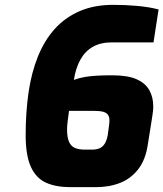

<svg xmlns="http://www.w3.org/2000/svg" viewBox="-20 -768 675 793"><path d="M271 5Q211 5 170 -13.5Q129 -32 107.5 -79Q86 -126 86 -210Q86 -305 98 -387Q110 -469 137 -535.5Q164 -602 206.5 -649Q249 -696 309 -722Q369 -748 448 -748Q499 -748 548 -743.5Q597 -739 635 -729L614 -593H442Q396 -593 364 -575Q332 -557 312.5 -522.5Q293 -488 285 -438Q307 -446 330 -450Q353 -454 380.5 -455.5Q408 -457 443 -457Q507 -457 543.5 -441Q580 -425 596.5 -396Q613 -367 613 -328Q613 -318 611.5 -306Q610 -294 608 -281L591 -174Q582 -110 552 -70.5Q522 -31 477 -13Q432 5 376 5ZM331 -150H360Q380 -150 393 -156.5Q406 -163 413.5 -176Q421 -189 425 -210L430 -247Q431 -254 431.5 -259.5Q432 -265 432 -270Q432 -286 425.5 -294.5Q419 -303 405.5 -306.5Q392 -310 370 -310H265Q262 -287 259.5 -267.5Q257 -248 257 -233Q257 -201 265 -182.5Q273 -164 289.5 -157Q306 -150 331 -150Z"/></svg>

Font: Exo Thin ExtraBold
Style: Italic
Weight: 800
Italic angle: -9°
Version: Version 2.000